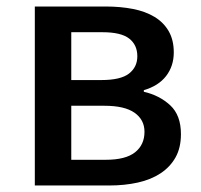

<svg xmlns="http://www.w3.org/2000/svg" viewBox="-20 -570 618 590"><path d="M87 -550H305Q350 -550 388.5 -542.5Q427 -535 455 -518Q483 -501 498.5 -474Q514 -447 514 -409Q514 -367 490.5 -336.5Q467 -306 422 -293V-288Q470 -277 503 -246.5Q536 -216 536 -158Q536 -116 519.5 -86.5Q503 -57 473.5 -37.5Q444 -18 403.5 -9Q363 0 315 0H87ZM199 -79H305Q366 -79 395 -102Q424 -125 424 -165Q424 -202 393.5 -223.5Q363 -245 301 -245H199ZM199 -471V-324H291Q351 -324 376.5 -344Q402 -364 402 -397Q402 -432 377 -451.5Q352 -471 295 -471Z"/></svg>

Font: Kinto Sans Med
Style: Regular
Weight: 500
Designer: Authors: Ryoko NISHIZUKA  (kana & ideographs); Paul D. Hunt (Latin, Greek & Cyrillic); Wenlong ZHANG  (bopomofo); Sandol
Foundry: Adobe Systems Incorporated, ookami Inc.
Version: Version 0.001